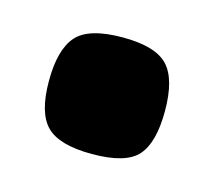

<svg xmlns="http://www.w3.org/2000/svg" viewBox="-42 -417 291 261"><g transform="rotate(15 103.5 -287.0)"><path d="M104 -205Q58 -205 40 -223Q22 -241 22 -286Q22 -330 39 -349.5Q56 -369 104 -369Q150 -369 167.5 -350.5Q185 -332 185 -287Q185 -243 168.5 -224Q152 -205 104 -205Z"/></g></svg>

Font: Fredoka SemiBold
Style: Regular
Weight: 600
Designer: Ben Nathan
Foundry: Milena B. Brandão, Ben Nathan
Version: Version 2.001